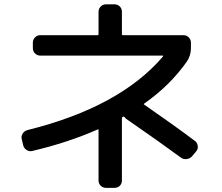

<svg xmlns="http://www.w3.org/2000/svg" viewBox="-20 -820 1040 899"><path d="M88.9 -138.7 82 -168Q78.1 -181.6 85.9 -194.3Q93.8 -207 108.4 -210.9Q541 -318.4 743.2 -555.7Q745.1 -559.6 742.2 -559.6H168.9Q154.3 -559.6 144 -569.8Q133.8 -580.1 133.8 -594.7V-620.1Q133.8 -634.8 144 -645Q154.3 -655.3 168.9 -655.3H437.5Q441.4 -655.3 441.4 -660.2V-764.6Q441.4 -779.3 451.7 -789.6Q461.9 -799.8 476.6 -799.8H515.6Q530.3 -799.8 540.5 -790Q550.8 -780.3 550.8 -764.6V-660.2Q550.8 -655.3 555.7 -655.3H838.9Q853.5 -655.3 863.8 -645Q874 -634.8 874 -620.1V-594.7Q874 -559.6 854.5 -531.2Q776.4 -419.9 655.3 -335Q653.3 -334 653.3 -332.5Q653.3 -331.1 655.3 -330.1Q791 -236.3 892.6 -160.2Q903.3 -152.3 905.8 -137.7Q908.2 -123 899.4 -112.3L878.9 -87.9Q869.1 -77.1 854 -75.2Q838.9 -73.2 827.1 -82Q720.7 -160.2 569.3 -264.6L563.5 -271.5Q559.6 -275.4 555.7 -273.4Q550.8 -271.5 550.8 -264.6V25.4Q550.8 40 541 49.8Q531.2 59.6 515.6 59.6H476.6Q461.9 59.6 451.7 49.8Q441.4 40 441.4 25.4V-210.9Q441.4 -215.8 437.5 -213.9Q297.9 -152.3 131.8 -113.3Q118.2 -109.4 105.5 -117.2Q92.8 -125 88.9 -138.7Z"/></svg>

Font: Rounded-L Mgen+ 1m medium
Style: Regular
Weight: 500
Designer: [Source Han Sans]
Ryoko NISHIZUKA  (kana & ideographs); Paul D. Hunt (Latin, Greek & Cyrillic); Wenlong ZHANG  (bopomofo
Version: Version 1.059.20150602